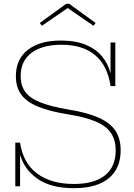

<svg xmlns="http://www.w3.org/2000/svg" viewBox="-20 -974 702 1004"><path d="M367 10Q247 10 177.5 -38.2Q108 -86.5 87 -160H80L85 -228Q100 -123 173 -67.5Q246 -12 366 -12Q473.5 -12 529.2 -57.2Q585 -102.5 585 -187Q585 -241 560.8 -277.8Q536.5 -314.5 481.8 -338Q427 -361.5 336 -376Q237.5 -392 177.5 -417Q117.5 -442 90.2 -480.5Q63 -519 63 -575Q63 -665 125.8 -713.5Q188.5 -762 298 -762Q376.5 -762 430 -739.2Q483.5 -716.5 514.5 -678Q545.5 -639.5 557 -593H564L558 -524Q542.5 -630.5 478 -685.2Q413.5 -740 301 -740Q202 -740 145 -697.8Q88 -655.5 88 -576Q88 -527.5 111.8 -494.2Q135.5 -461 190.8 -438.8Q246 -416.5 340 -401Q437.5 -385 497 -358.2Q556.5 -331.5 583.8 -290Q611 -248.5 611 -188Q611 -93 548.2 -41.5Q485.5 10 367 10ZM60 0V-228H85V0ZM558 -524V-752H583V-524ZM342 -954 480 -854 469 -839 334 -932 199 -839 188 -854 326 -954Z"/></svg>

Font: Hepta Slab ExtraLight
Style: Regular
Weight: 200
Designer: Michael LaGattuta
Foundry: Michael LaGattuta
Version: Version 1.100